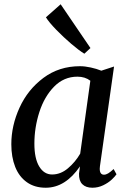

<svg xmlns="http://www.w3.org/2000/svg" viewBox="-20 -869 601 899"><path d="M448 -91Q447 -82 447 -79Q447 -51 467 -51Q476 -51 486.5 -57.2Q497 -63.5 512 -77.5L525.5 -53Q518.5 -42.5 502.8 -27.8Q487 -13 463.2 -1.5Q439.5 10 412.5 10Q382 10 365.5 -6.5Q349 -23 350 -56L354.5 -90Q286 10 194 10Q142 10 105.8 -15.8Q69.5 -41.5 51.2 -87.5Q33 -133.5 33 -193.5Q33 -280.5 71.5 -365Q110 -449.5 183.2 -504.2Q256.5 -559 354.5 -559Q377.5 -559 405 -553Q432.5 -547 454.5 -538L514 -557.5ZM403 -491Q378.5 -510 342.5 -510Q279 -510 233.2 -463.2Q187.5 -416.5 164.2 -344Q141 -271.5 141 -196.5Q141 -126.5 163.8 -89.2Q186.5 -52 224 -52Q264 -52 298.2 -81Q332.5 -110 355.5 -149.5ZM375 -617.5Q351.5 -631.5 314.2 -663.2Q277 -695 243.2 -729.8Q209.5 -764.5 195 -788L264 -849L403.5 -644Z"/></svg>

Font: Merriweather Text
Style: Italic
Weight: 400
Italic angle: -7.8°
Designer: Eben Sorkin
Foundry: Eben Sorkin
Version: Version 2.100